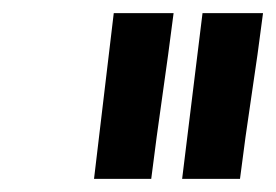

<svg xmlns="http://www.w3.org/2000/svg" viewBox="-20 -750 420 292"><path d="M244 -730Q236 -667 227 -604.5Q218 -542 210 -478H123L153 -730ZM380 -730Q372 -667 362.5 -604.5Q353 -542 345 -478H257L288 -730Z"/></svg>

Font: Josefin Sans Medium
Style: Italic
Weight: 500
Italic angle: -7°
Designer: Santiago Orozco
Foundry: Typemade
Version: Version 2.000